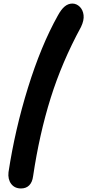

<svg xmlns="http://www.w3.org/2000/svg" viewBox="-20 -812 490 1079"><path d="M98.1 247.1Q62 247.1 42.7 221.2Q23.4 195.3 27.8 155.8Q64 -83 137.2 -319.1Q210.4 -555.2 304.2 -723.1Q323.7 -759.3 343.5 -775.6Q363.3 -792 387.2 -792Q410.6 -791.5 428.5 -773.7Q446.3 -755.9 449.7 -726.8Q453.1 -697.8 435.1 -660.2Q328.1 -463.4 264.6 -260.7Q201.2 -58.1 166 178.2Q161.6 212.4 144 229.7Q126.5 247.1 98.1 247.1Z"/></svg>

Font: Shantell Sans Bouncy
Style: Regular
Weight: 600
Designer: Stephen Nixon, Anya Danilova, Shantell Martin
Foundry: Arrow Type
Version: Version 1.006;[9816181b4]